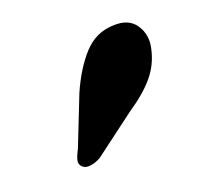

<svg xmlns="http://www.w3.org/2000/svg" viewBox="-65 -839 421 399"><g transform="rotate(-30 145.0 -640.0)"><path d="M109.5 -668.5Q138.5 -711.5 170 -735.5Q201.5 -759.5 239.5 -754Q274 -750 285 -724.8Q296 -699.5 284 -672Q271.5 -641.5 247 -620.8Q222.5 -600 179.5 -581L78 -529.5Q65.5 -525 54 -525.5Q42.5 -526 37.5 -532.5Q31.5 -540.5 36 -549.8Q40.5 -559 48.5 -569Z"/></g></svg>

Font: Fraunces
Style: Italic
Weight: 900
Italic angle: -16°
Version: Version 1.000;[0bf87f6ff]